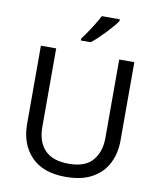

<svg xmlns="http://www.w3.org/2000/svg" viewBox="-100 -1023 932 1113"><g transform="rotate(10 365.5 -467.0)"><path d="M640 -252Q640 -178 610 -118.5Q580 -59 518.5 -24.5Q457 10 362 10Q229 10 159.5 -62.5Q90 -135 90 -254V-714H180V-251Q180 -164 226.5 -116Q273 -68 367 -68Q464 -68 507.5 -119.5Q551 -171 551 -252V-714H640ZM514 -934Q505 -920 488 -900Q471 -880 450.5 -858.5Q430 -837 409.5 -817.5Q389 -798 371 -784H313V-796Q328 -815 345.5 -841Q363 -867 380 -894.5Q397 -922 408 -944H514Z"/></g></svg>

Font: Noto Sans Adlam
Style: Regular
Weight: 400
Designer: Mark Jamra, Neil Patel
Foundry: JamraPatel LLC
Version: Version 3.001